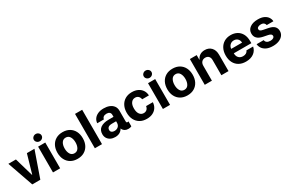

<svg xmlns="http://www.w3.org/2000/svg" viewBox="152 -2139 5275 3518"><g transform="rotate(-30 2789.0 -379.5)"><path d="M568.9 -545.5 378.2 0H207.7L17 -545.5H176.8L290.1 -155.2H295.8L408.7 -545.5Z M646.3 0V-545.5H797.6V0ZM722.3 -615.8Q688.9 -615.8 664.8 -638.3Q640.6 -660.9 640.6 -692.5Q640.6 -724.1 664.8 -746.4Q688.9 -768.8 722.3 -768.8Q756 -768.8 780.2 -746.4Q804.3 -724.1 804.3 -692.5Q804.3 -660.9 780.2 -638.3Q756 -615.8 722.3 -615.8Z M1164.8 10.7Q1082 10.7 1021.8 -24.7Q961.6 -60 929 -123.4Q896.3 -186.8 896.3 -270.6Q896.3 -355.1 929 -418.5Q961.6 -481.9 1021.8 -517.2Q1082 -552.6 1164.8 -552.6Q1247.5 -552.6 1307.7 -517.2Q1367.9 -481.9 1400.6 -418.5Q1433.2 -355.1 1433.2 -270.6Q1433.2 -186.8 1400.6 -123.4Q1367.9 -60 1307.7 -24.7Q1247.5 10.7 1164.8 10.7ZM1165.5 -106.5Q1221.6 -106.5 1250.5 -153.4Q1279.5 -200.3 1279.5 -271.7Q1279.5 -343 1250.5 -390.1Q1221.6 -437.1 1165.5 -437.1Q1108.3 -437.1 1079.2 -390.1Q1050.1 -343 1050.1 -271.7Q1050.1 -200.3 1079.2 -153.4Q1108.3 -106.5 1165.5 -106.5Z M1683.2 -727.3V0H1532V-727.3Z M1959.9 9.9Q1908 9.9 1867 -9.9Q1826 -29.8 1802.4 -66.2Q1778.8 -102.6 1778.8 -152.7Q1778.8 -241.8 1841.6 -285Q1904.5 -328.1 2014.6 -327.8H2115.8V-371.4Q2115.8 -404.1 2094.3 -423.3Q2072.8 -442.5 2034.1 -442.5Q1990.4 -442.5 1966.6 -423.7Q1942.8 -404.8 1940.3 -375.4L1799 -375Q1801.5 -425.1 1830.3 -465.4Q1859 -505.7 1911.2 -529.5Q1963.4 -553.3 2035.5 -552.9Q2100.1 -553.3 2152.7 -532.5Q2205.3 -511.7 2236.2 -470.7Q2267 -429.7 2267 -368.3L2266.7 -142.8Q2266.7 -120.4 2281.6 -116.3Q2296.5 -112.2 2308.9 -118.3H2311.8V-14.2Q2310.4 -14.2 2293 -7.1Q2275.6 0 2241.8 0Q2200.3 0 2174.2 -16Q2148.1 -32 2135.8 -50.2Q2123.6 -68.5 2123.6 -75.3V-76H2119.3Q2099.8 -38.4 2060 -14.2Q2020.2 9.9 1959.9 9.9ZM2002.8 -94.1Q2053.3 -94.1 2084.9 -123.2Q2116.5 -152.3 2116.5 -201.7V-233.7H2031.2Q1973.7 -233.3 1949.4 -212.9Q1925.1 -192.5 1925.1 -158.7Q1925.1 -127.5 1946.6 -110.8Q1968 -94.1 2002.8 -94.1Z M2630.7 10.7Q2546.9 10.7 2486.7 -25Q2426.5 -60.7 2394.4 -124.3Q2362.2 -187.9 2362.2 -270.6Q2362.2 -354.4 2394.7 -417.8Q2427.2 -481.2 2487.2 -516.9Q2547.2 -552.6 2630 -552.6Q2701.3 -552.6 2755.1 -526.6Q2808.9 -500.7 2840 -453.8Q2871.1 -407 2874.3 -343.8H2731.5Q2725.5 -384.6 2699.8 -409.6Q2674 -434.7 2632.5 -434.7Q2579.9 -434.7 2547.9 -392.4Q2516 -350.1 2516 -272.7Q2516 -194.6 2547.8 -151.8Q2579.5 -109 2632.5 -109Q2671.5 -109 2698.2 -132.6Q2724.8 -156.2 2731.5 -199.9H2874.3Q2870.7 -137.4 2840.4 -89.8Q2810 -42.3 2756.7 -15.8Q2703.5 10.7 2630.7 10.7Z M2971.6 0V-545.5H3122.9V0ZM3047.6 -615.8Q3014.2 -615.8 2990.1 -638.3Q2965.9 -660.9 2965.9 -692.5Q2965.9 -724.1 2990.1 -746.4Q3014.2 -768.8 3047.6 -768.8Q3081.3 -768.8 3105.5 -746.4Q3129.6 -724.1 3129.6 -692.5Q3129.6 -660.9 3105.5 -638.3Q3081.3 -615.8 3047.6 -615.8Z M3490.1 10.7Q3407.3 10.7 3347.1 -24.7Q3286.9 -60 3254.3 -123.4Q3221.6 -186.8 3221.6 -270.6Q3221.6 -355.1 3254.3 -418.5Q3286.9 -481.9 3347.1 -517.2Q3407.3 -552.6 3490.1 -552.6Q3572.8 -552.6 3633 -517.2Q3693.2 -481.9 3725.9 -418.5Q3758.5 -355.1 3758.5 -270.6Q3758.5 -186.8 3725.9 -123.4Q3693.2 -60 3633 -24.7Q3572.8 10.7 3490.1 10.7ZM3490.8 -106.5Q3546.9 -106.5 3575.8 -153.4Q3604.8 -200.3 3604.8 -271.7Q3604.8 -343 3575.8 -390.1Q3546.9 -437.1 3490.8 -437.1Q3433.6 -437.1 3404.5 -390.1Q3375.4 -343 3375.4 -271.7Q3375.4 -200.3 3404.5 -153.4Q3433.6 -106.5 3490.8 -106.5Z M4008.5 -315.3V0H3857.2V-545.5H4001.4V-449.2H4007.8Q4026.3 -496.8 4068.7 -524.7Q4111.2 -552.6 4171.9 -552.6Q4257.1 -552.6 4308.6 -497.7Q4360.1 -442.8 4360.1 -347.3V0H4208.8V-320.3Q4209.2 -370.4 4183.2 -398.6Q4157.3 -426.8 4111.9 -426.8Q4066.1 -426.8 4037.5 -397.5Q4008.9 -368.3 4008.5 -315.3Z M4727.6 10.7Q4643.8 10.7 4583.1 -23.6Q4522.4 -57.9 4489.7 -120.9Q4457 -183.9 4457 -270.2Q4457 -354.4 4489.7 -418Q4522.4 -481.5 4581.9 -517Q4641.3 -552.6 4721.6 -552.6Q4793.7 -552.6 4851.7 -522Q4909.8 -491.5 4943.9 -429.9Q4978 -368.3 4978 -275.6V-234H4606.5V-233.7Q4606.5 -172.6 4639.9 -137.4Q4673.3 -102.3 4730.1 -102.3Q4768.1 -102.3 4795.6 -118.3Q4823.2 -134.2 4834.5 -164.8H4975.5Q4959.2 -83.5 4894 -36.4Q4828.8 10.7 4727.6 10.7ZM4606.5 -327.8H4835.6Q4835.2 -376.4 4804.3 -408Q4773.4 -439.6 4724.1 -439.6Q4673.7 -439.6 4641.3 -407Q4609 -374.3 4606.5 -327.8Z M5528.8 -380H5387.8Q5386.7 -401.6 5365.4 -423.5Q5344.1 -445.3 5299 -445.3Q5263.8 -445.3 5239.2 -431.1Q5214.5 -416.9 5214.8 -392.8Q5214.5 -370 5230.6 -357.4Q5246.8 -344.8 5284.8 -337.4L5385.3 -317.8Q5469.1 -301.5 5505.9 -264Q5542.6 -226.6 5543 -167.3Q5543 -113.6 5511.9 -73.5Q5480.8 -33.4 5426.3 -11.4Q5371.8 10.7 5301.1 10.7Q5216.3 10.7 5162.3 -15.8Q5108.3 -42.3 5081.7 -83.6Q5055 -125 5051.8 -169.4H5202.1Q5204.5 -136.4 5231.9 -116.5Q5259.2 -96.6 5305.4 -96.6Q5344.8 -96.6 5367.7 -112.2Q5390.6 -127.8 5391 -152Q5390.6 -172.6 5374.5 -186.8Q5358.3 -201 5319.2 -208.8L5223 -228Q5065 -259.6 5065.3 -384.2Q5065 -463.1 5128.4 -507.8Q5191.8 -552.6 5296.5 -552.6Q5376.1 -552.6 5426.8 -527.2Q5477.6 -501.8 5502.5 -462.4Q5527.3 -422.9 5528.8 -380Z"/></g></svg>

Font: Inter Zeller
Style: Bold
Weight: 700
Designer: Rasmus Andersson; Joe Bland
Foundry: zeller
Version: Version 3.015;git-dec3a8cb1